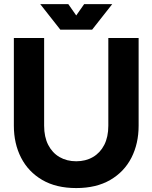

<svg xmlns="http://www.w3.org/2000/svg" viewBox="-20 -909 747 941"><path d="M196.3 -722.7H47.9V-293Q47.9 -205.1 83.4 -136Q118.9 -66.9 187 -27.1Q255.1 12.7 353.6 12.7Q452.1 12.7 520.4 -27.1Q588.8 -66.9 624.1 -136Q659.4 -205.1 659.4 -293V-722.7H510.9V-293Q510.9 -237.8 491 -198.9Q471 -160 435.5 -139.3Q400 -118.6 353.6 -118.6Q307.2 -118.6 271.7 -139.3Q236.2 -160 216.3 -198.9Q196.3 -237.8 196.3 -293ZM314.8 -888.7H177.2L275.6 -763.7H402.3ZM392.4 -888.7 304.9 -763.7H431.6L530 -888.7Z"/></svg>

Font: Giphurs SC
Style: Regular
Weight: 400
Version: Version 0.920